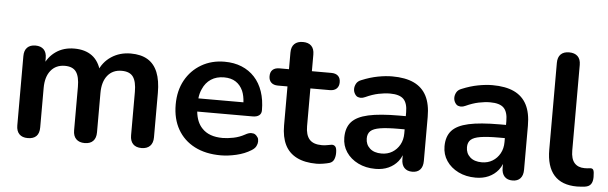

<svg xmlns="http://www.w3.org/2000/svg" viewBox="-47 -873 3308 1044"><g transform="rotate(5 1607.0 -351.5)"><path d="M129 8Q99 8 83 -8.5Q67 -25 67 -56V-434Q67 -465 83 -481Q99 -497 128 -497Q157 -497 173 -481Q189 -465 189 -434V-361L178 -391Q198 -441 240 -470Q282 -499 340 -499Q399 -499 437 -471Q475 -443 490 -385H476Q496 -438 542 -468.5Q588 -499 648 -499Q704 -499 740.5 -477Q777 -455 795 -410.5Q813 -366 813 -298V-56Q813 -25 796.5 -8.5Q780 8 750 8Q720 8 704 -8.5Q688 -25 688 -56V-293Q688 -349 669.5 -375Q651 -401 607 -401Q558 -401 530 -366.5Q502 -332 502 -271V-56Q502 -25 486 -8.5Q470 8 440 8Q410 8 393.5 -8.5Q377 -25 377 -56V-293Q377 -349 358.5 -375Q340 -401 297 -401Q248 -401 220 -366.5Q192 -332 192 -271V-56Q192 8 129 8Z M1183 10Q1100 10 1040 -21Q980 -52 947.5 -109Q915 -166 915 -244Q915 -320 946.5 -377Q978 -434 1033.5 -466.5Q1089 -499 1160 -499Q1212 -499 1253.5 -482Q1295 -465 1324.5 -433Q1354 -401 1369.5 -355.5Q1385 -310 1385 -253Q1385 -235 1372.5 -225.5Q1360 -216 1337 -216H1035Q1041 -158 1072 -126Q1110 -85 1185 -85Q1211 -85 1243.5 -91.5Q1276 -98 1305 -114Q1324 -125 1338 -125Q1340 -125 1349 -124Q1358 -123 1367.5 -113Q1377 -103 1378 -94Q1379 -85 1379 -82Q1379 -71 1372.5 -57.5Q1366 -44 1348 -33Q1313 -11 1267.5 -0.5Q1222 10 1183 10ZM1268 -350Q1254 -381 1228.5 -397.5Q1203 -414 1165 -414Q1123 -414 1093.5 -394.5Q1064 -375 1049 -340Q1038 -317 1035 -288H1281Q1279 -324 1268 -350Z M1706 10Q1641 10 1597.5 -12Q1554 -34 1533 -76.5Q1512 -119 1512 -182V-395H1460Q1436 -395 1423 -407.5Q1410 -420 1410 -442Q1410 -465 1423 -477Q1436 -489 1460 -489H1512V-580Q1512 -611 1528.5 -627Q1545 -643 1575 -643Q1605 -643 1621 -627Q1637 -611 1637 -580V-489H1743Q1767 -489 1780 -477Q1793 -465 1793 -442Q1793 -420 1780 -407.5Q1767 -395 1743 -395H1637V-189Q1637 -141 1658 -117Q1679 -93 1726 -93Q1743 -93 1756 -96Q1769 -99 1779 -100Q1791 -101 1799 -92.5Q1807 -84 1807 -58Q1807 -38 1800.5 -22.5Q1794 -7 1777 -1Q1764 3 1743 6.5Q1722 10 1706 10Z M2027 10Q1974 10 1932.5 -10.5Q1891 -31 1867.5 -66Q1844 -101 1844 -145Q1844 -199 1872 -230.5Q1900 -262 1963 -276Q2026 -290 2132 -290H2167V-311Q2167 -361 2145 -383Q2123 -405 2071 -405Q2042 -405 2008.5 -398Q1975 -391 1938 -374Q1925 -368 1914 -368Q1909 -368 1899.5 -370.5Q1890 -373 1882 -385.5Q1874 -398 1874 -413Q1874 -428 1882 -442.5Q1890 -457 1909 -464Q1955 -483 1997.5 -491Q2040 -499 2075 -499Q2147 -499 2193.5 -477Q2240 -455 2263 -410.5Q2286 -366 2286 -296V-56Q2286 -25 2271 -8.5Q2256 8 2228 8Q2200 8 2184.5 -8.5Q2169 -25 2169 -56V-77Q2162 -59 2150 -44Q2129 -18 2098 -4Q2067 10 2027 10ZM2034 -212Q1997 -206 1981.5 -191.5Q1966 -177 1966 -151Q1966 -118 1989 -97Q2012 -76 2053 -76Q2086 -76 2111.5 -91.5Q2137 -107 2152 -134Q2167 -161 2167 -196V-218H2133Q2071 -218 2034 -212Z M2574 10Q2521 10 2479.5 -10.5Q2438 -31 2414.5 -66Q2391 -101 2391 -145Q2391 -199 2419 -230.5Q2447 -262 2510 -276Q2573 -290 2679 -290H2714V-311Q2714 -361 2692 -383Q2670 -405 2618 -405Q2589 -405 2555.5 -398Q2522 -391 2485 -374Q2472 -368 2461 -368Q2456 -368 2446.5 -370.5Q2437 -373 2429 -385.5Q2421 -398 2421 -413Q2421 -428 2429 -442.5Q2437 -457 2456 -464Q2502 -483 2544.5 -491Q2587 -499 2622 -499Q2694 -499 2740.5 -477Q2787 -455 2810 -410.5Q2833 -366 2833 -296V-56Q2833 -25 2818 -8.5Q2803 8 2775 8Q2747 8 2731.5 -8.5Q2716 -25 2716 -56V-77Q2709 -59 2697 -44Q2676 -18 2645 -4Q2614 10 2574 10ZM2581 -212Q2544 -206 2528.5 -191.5Q2513 -177 2513 -151Q2513 -118 2536 -97Q2559 -76 2600 -76Q2633 -76 2658.5 -91.5Q2684 -107 2699 -134Q2714 -161 2714 -196V-218H2680Q2618 -218 2581 -212Z M3127 10Q3044 10 3002 -37.5Q2960 -85 2960 -177V-650Q2960 -681 2976 -697Q2992 -713 3022 -713Q3052 -713 3068.5 -697Q3085 -681 3085 -650V-183Q3085 -137 3104.5 -115Q3124 -93 3160 -93Q3168 -93 3175 -93.5Q3182 -94 3189 -95Q3203 -97 3208 -87.5Q3213 -78 3213 -49Q3213 -24 3203 -10Q3193 4 3170 7Q3160 8 3149 9Q3138 10 3127 10Z"/></g></svg>

Font: Nunito
Style: Bold
Weight: 700
Designer: Vernon Adams
Foundry: Vernon Adams
Version: Version 3.602